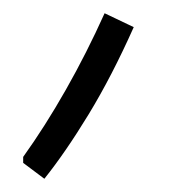

<svg xmlns="http://www.w3.org/2000/svg" viewBox="-20 -128 290 290"><path d="M47 142 15 118V109Q48 63 79.5 7.5Q111 -48 138 -108L182 -87Q149 -13 114 44.5Q79 102 47 142Z"/></svg>

Font: Fustat Light
Style: Regular
Weight: 300
Designer: Mohamed Gaber, Khaled Hosny, Laura Garcia Mut
Foundry: Kief Type Foundry, Alif Type Foundry, Hard Type Foundry
Version: Version 1.007